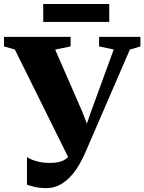

<svg xmlns="http://www.w3.org/2000/svg" viewBox="-41 -928 725 964"><path d="M190 16.5Q160 16.5 135.8 11Q111.5 5.5 94.5 -0.5V-139.5Q110 -128 140.8 -119Q171.5 -110 211 -110Q237 -110 257.5 -115.2Q278 -120.5 293 -132.5Q308 -144.5 317.5 -165L318 -105.5L33.5 -679.5L-21 -695V-743H313.5V-695L236 -679L373 -365L415 -254L374 -245.5L415.5 -366L530 -679.5L456.5 -695V-743H664V-695L611 -679L386 -159Q375.5 -135 358.8 -105Q342 -75 318.2 -47.5Q294.5 -20 262.8 -1.8Q231 16.5 190 16.5ZM507.5 -908V-818H176V-908Z"/></svg>

Font: Merriweather 72pt Black
Style: Regular
Weight: 900
Version: Version 2.100